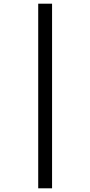

<svg xmlns="http://www.w3.org/2000/svg" viewBox="-20 -782 489 1040"><path d="M187 -762V238H262V-762Z"/></svg>

Font: Noto Sans Lao Looped Condensed
Style: Regular
Weight: 400
Width: 3
Designer: Mark Frömberg, Ben Mitchell
Foundry: The Fontpad Ltd
Version: Version 1.002